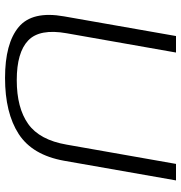

<svg xmlns="http://www.w3.org/2000/svg" viewBox="2 -716 718 762"><g transform="rotate(90 361.0 -335.0)"><path d="M289.5 4Q428 4 511.8 -50.2Q595.5 -104.5 618 -230.5L696 -674.5H630.5L554 -240.5Q535.5 -133 471.8 -87.8Q408 -42.5 298 -42.5Q188 -42.5 140.5 -88Q93 -133.5 112 -240.5L188.5 -674.5H123L45 -230.5Q22.5 -104.5 87.2 -50.2Q152 4 289.5 4Z"/></g></svg>

Font: Anybody SemiExpanded Light
Style: Italic
Weight: 300
Width: 6
Italic angle: -10°
Version: Version 1.113;gftools[0.9.25]